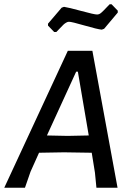

<svg xmlns="http://www.w3.org/2000/svg" viewBox="-36 -880 617 900"><path d="M487 -860 516 -830V-821L452 -745L441 -741Q420 -743 360 -760.5Q300 -778 287 -778Q281 -778 273.5 -773.5Q266 -769 261 -764Q256 -759 245 -747.5Q234 -736 228 -730H218L189 -760V-769L253 -844L264 -848Q285 -845 345.5 -828.5Q406 -812 419 -812Q424 -812 429 -814Q434 -816 440 -821.5Q446 -827 450.5 -831.5Q455 -836 463.5 -845Q472 -854 478 -860ZM397 -642 515 0H416L409 -71L394 -164L264 -166L147 -164L107 -75L81 0H-16L282 -642ZM321 -544 184 -245 281 -243 380 -245 329 -544Z"/></svg>

Font: Alegreya Sans Medium
Style: Italic
Weight: 500
Italic angle: -7°
Designer: Juan Pablo del Peral
Foundry: Huerta Tipografica
Version: Version 2.007